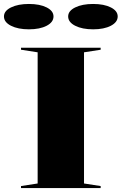

<svg xmlns="http://www.w3.org/2000/svg" viewBox="-41 -949 614 969"><path d="M467 -708V-698L383 -685V-23L467 -10V0H65V-10L149 -23V-685L65 -698V-708ZM429 -929Q484 -929 518.5 -911.5Q553 -894 553 -866Q553 -837 518.5 -819Q484 -801 429 -801Q374 -801 338.5 -819Q303 -837 303 -866Q303 -894 338.5 -911.5Q374 -929 429 -929ZM105 -929Q160 -929 194.5 -911.5Q229 -894 229 -866Q229 -837 194.5 -819Q160 -801 105 -801Q50 -801 14.5 -819Q-21 -837 -21 -866Q-21 -894 14.5 -911.5Q50 -929 105 -929Z"/></svg>

Font: Kalnia Expanded
Style: Regular
Weight: 400
Width: 7
Designer: Frida Medrano
Foundry: Frida Medrano
Version: Version 1.105